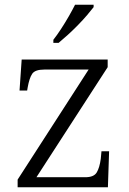

<svg xmlns="http://www.w3.org/2000/svg" viewBox="-20 -786 541 806"><path d="M54 0V-32L352 -494H166Q127 -494 115 -476Q103 -458 96 -418L94 -406H62L71 -536H432V-504L133 -42H338Q374 -42 386 -62Q398 -82 403 -119L406 -151H438L433 0ZM204 -619Q219 -638 236 -664Q253 -690 268.5 -717Q284 -744 295 -766H373V-756Q363 -743 346 -723Q329 -703 307.5 -681Q286 -659 264.5 -639.5Q243 -620 226 -606H204Z"/></svg>

Font: Noto Serif Armenian Light
Style: Regular
Weight: 300
Version: Version 2.007